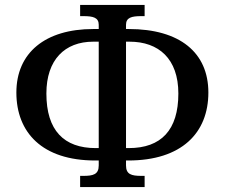

<svg xmlns="http://www.w3.org/2000/svg" viewBox="-20 -744 907 774"><path d="M303 10H563V-35H550C510 -35 488 -41 488 -77V-97H497C712 -97 820 -208 820 -371C820 -532 705 -627 499 -627H488V-644C488 -673 510 -679 550 -679H563V-724H303V-679H316C356 -679 378 -673 378 -644V-627H356C162 -627 46 -531 46 -371C46 -210 150 -97 364 -97H378V-77C378 -41 356 -35 316 -35H303ZM378 -147H366C238 -147 167 -218 167 -367C167 -503 241 -576 356 -576H378ZM488 -147V-576H502C620 -576 699 -507 699 -367C699 -220 630 -147 499 -147Z"/></svg>

Font: Noto Serif Medium
Style: Regular
Weight: 500
Designer: Monotype Design Team
Foundry: Monotype Imaging Inc.
Version: Version 2.013